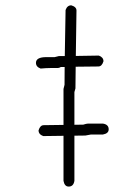

<svg xmlns="http://www.w3.org/2000/svg" viewBox="-20 -707 528 722"><path d="M223.6 -496.1Q224.6 -564 226.6 -669.4Q232.9 -687 248 -687Q267.6 -681.2 267.6 -667.5L265.1 -496.6Q299.3 -497.1 351.6 -498Q369.1 -491.7 369.1 -476.6Q363.3 -457 349.6 -457Q334.5 -457 264.6 -456.1Q263.7 -397.5 263.7 -374.5L259.8 -360.8V-237.8Q281.7 -238.3 293 -238.3Q305.7 -242.2 310.5 -242.2H367.2Q388.7 -238.8 388.7 -220.7Q388.7 -205.1 367.2 -201.2H322.3Q303.2 -197.3 300.8 -197.3Q287.1 -197.3 259.8 -196.8V-26.9Q256.3 -5.4 238.3 -5.4Q222.7 -5.4 218.8 -26.9V-196.3Q186 -195.8 142.6 -195.3Q125 -201.7 125 -216.8Q130.9 -236.3 144.5 -236.3Q187.5 -236.8 218.8 -237.3V-372.6Q222.7 -386.2 222.7 -388.2Q222.7 -407.2 223.1 -455.1H209Q202.6 -451.2 197.3 -451.2H169.9Q154.3 -451.2 132.8 -449.2Q115.2 -455.6 115.2 -470.7Q115.2 -492.2 154.3 -492.2H185.5Q199.2 -496.1 201.2 -496.1Z"/></svg>

Font: CEF Fonts CJK
Style: Regular
Weight: 400
Designer: PartyBoss (派对大魔王)
Version: Release 2.25